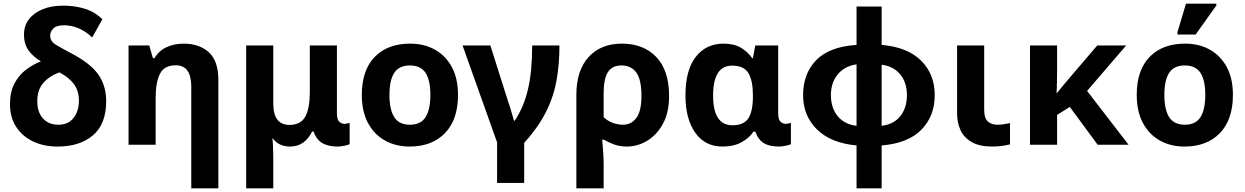

<svg xmlns="http://www.w3.org/2000/svg" viewBox="-20 -796 6846 1056"><path d="M297 10Q221 10 162 -18Q103 -46 69 -98Q35 -150 35 -223Q35 -291 59.5 -337Q84 -383 123 -412.5Q162 -442 205 -459Q167 -480 139.5 -515.5Q112 -551 112 -606Q112 -655 139.5 -690.5Q167 -726 215.5 -745.5Q264 -765 327 -765Q391 -765 446.5 -748Q502 -731 543 -690L487 -590Q452 -624 412 -640.5Q372 -657 334 -657Q290 -657 273 -639Q256 -621 256 -601Q256 -569 285.5 -551Q315 -533 364 -507Q474 -451 519 -388.5Q564 -326 564 -240Q564 -113 491 -51.5Q418 10 297 10ZM301 -110Q355 -110 384.5 -147.5Q414 -185 414 -242Q414 -298 385 -335.5Q356 -373 306 -398Q250 -377 217.5 -339Q185 -301 185 -239Q185 -179 216.5 -144.5Q248 -110 301 -110Z M1032 240V-319Q1032 -437 947 -437Q884 -437 860 -390.5Q836 -344 836 -257V0H687V-546H801L821 -476H829Q855 -518 897 -537Q939 -556 990 -556Q1076 -556 1128.5 -508.5Q1181 -461 1181 -356V240Z M1334 240V-546H1483V-227Q1483 -109 1572 -109Q1635 -109 1659.5 -155.5Q1684 -202 1684 -289V-546H1833V-173Q1833 -139 1845.5 -127Q1858 -115 1874 -115Q1881 -115 1890 -117Q1899 -119 1903 -120V-3Q1896 1 1874.5 5.5Q1853 10 1836 10Q1786 10 1753.5 -8.5Q1721 -27 1704 -73H1697Q1656 10 1575 10Q1514 10 1481 -34H1478Q1480 -24 1481 -2.5Q1482 19 1482.5 42.5Q1483 66 1483 84V240Z M2499 -274Q2499 -138 2427.5 -64Q2356 10 2233 10Q2157 10 2097.5 -23Q2038 -56 2004 -119.5Q1970 -183 1970 -274Q1970 -410 2041 -483Q2112 -556 2236 -556Q2313 -556 2372 -523Q2431 -490 2465 -427.5Q2499 -365 2499 -274ZM2122 -274Q2122 -193 2148.5 -151.5Q2175 -110 2235 -110Q2294 -110 2320.5 -151.5Q2347 -193 2347 -274Q2347 -355 2320.5 -395.5Q2294 -436 2234 -436Q2175 -436 2148.5 -395.5Q2122 -355 2122 -274Z M2714 210V-13L2524 -546H2677L2773 -243Q2781 -221 2791 -186.5Q2801 -152 2807 -132H2811Q2861 -207 2884 -305.5Q2907 -404 2907 -546H3057Q3057 -440 3040 -349Q3023 -258 2980.5 -175.5Q2938 -93 2863 -10V210Z M3150 240V-274Q3150 -408 3217 -482Q3284 -556 3401 -556Q3519 -556 3589.5 -482.5Q3660 -409 3660 -268Q3660 -177 3626 -115Q3592 -53 3539 -21.5Q3486 10 3428 10Q3390 10 3359 -1Q3328 -12 3301 -28H3292Q3294 -5 3297 33Q3300 71 3300 103V240ZM3407 -110Q3452 -110 3480 -147.5Q3508 -185 3508 -268Q3508 -359 3479.5 -397.5Q3451 -436 3398 -436Q3348 -436 3324 -400Q3300 -364 3300 -281V-152Q3321 -131 3349.5 -120.5Q3378 -110 3407 -110Z M3954 10Q3857 10 3803.5 -66.5Q3750 -143 3750 -271Q3750 -411 3807 -483.5Q3864 -556 3959 -556Q4017 -556 4055 -533.5Q4093 -511 4117 -476H4121L4134 -546H4260V-173Q4260 -139 4272.5 -127Q4285 -115 4301 -115Q4308 -115 4317 -117Q4326 -119 4330 -120V-3Q4323 1 4301.5 5.5Q4280 10 4263 10Q4213 10 4182 -8Q4151 -26 4134 -72H4124Q4102 -38 4059 -14Q4016 10 3954 10ZM4009 -107Q4071 -107 4096 -145.5Q4121 -184 4121 -266V-272Q4121 -352 4096.5 -393.5Q4072 -435 4007 -435Q3902 -435 3902 -270Q3902 -107 4009 -107Z M4691 240V4Q4550 -9 4473.5 -84Q4397 -159 4397 -273Q4397 -390 4468.5 -464.5Q4540 -539 4691 -549V-760H4829V-549Q4971 -537 5046 -462.5Q5121 -388 5121 -273Q5121 -158 5048 -83Q4975 -8 4829 4V240ZM4691 -104V-442Q4626 -433 4588 -387.5Q4550 -342 4550 -273Q4550 -203 4587 -157.5Q4624 -112 4691 -104ZM4829 -104Q4896 -112 4932 -157.5Q4968 -203 4968 -273Q4968 -342 4931 -387Q4894 -432 4829 -440Z M5437 10Q5367 10 5324.5 -14.5Q5282 -39 5263 -80Q5244 -121 5244 -171V-546H5393V-193Q5393 -144 5414 -127Q5435 -110 5465 -110Q5485 -110 5501 -112.5Q5517 -115 5535 -119V-2Q5517 3 5490 6.5Q5463 10 5437 10Z M6174 -546 5959 -296 6187 0H6017L5864 -208L5794 -164V0H5645V-546H5794V-403Q5793 -373 5793 -343Q5793 -313 5791 -284H5793Q5810 -305 5827 -325.5Q5844 -346 5862 -367L6015 -546Z M6761 -274Q6761 -138 6689.5 -64Q6618 10 6495 10Q6419 10 6359.5 -23Q6300 -56 6266 -119.5Q6232 -183 6232 -274Q6232 -410 6303 -483Q6374 -556 6498 -556Q6575 -556 6634 -523Q6693 -490 6727 -427.5Q6761 -365 6761 -274ZM6384 -274Q6384 -193 6410.5 -151.5Q6437 -110 6497 -110Q6556 -110 6582.5 -151.5Q6609 -193 6609 -274Q6609 -355 6582.5 -395.5Q6556 -436 6496 -436Q6437 -436 6410.5 -395.5Q6384 -355 6384 -274ZM6456 -606V-619L6503 -776H6670V-766L6556 -606Z"/></svg>

Font: RS Noto Sans
Style: Bold
Weight: 700
Designer: Monotype Design Team
Foundry: Monotype Imaging Inc.
Version: Version 3.10